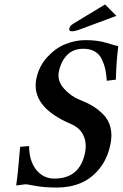

<svg xmlns="http://www.w3.org/2000/svg" viewBox="-20 -840 556 870"><path d="M456.1 -819.8 507.3 -768.1 351.1 -710Q320.3 -697.8 305.2 -698.2Q291 -698.2 294.4 -712.9Q296.9 -723.6 314 -733.9ZM516.1 -630.9Q507.3 -566.9 504.9 -479L463.9 -474.1Q461.9 -502.9 457.3 -525.1Q452.6 -547.4 441.9 -570.6Q431.2 -593.8 409.9 -606.4Q388.7 -619.1 358.4 -619.1Q311.5 -619.1 284.2 -590.8Q256.8 -562.5 247.1 -517.1Q237.8 -474.1 270 -438.5Q302.2 -402.8 340.3 -388.2Q374 -375 399.4 -359.9Q424.8 -344.7 448.5 -320.8Q472.2 -296.9 480.7 -262Q489.3 -227.1 480 -184.1Q466.3 -119.6 430.2 -75.2Q394 -30.8 345.7 -10.5Q297.4 9.8 238.8 9.8Q180.7 9.8 141.8 2.4Q103 -4.9 100.1 -4.9Q89.8 -4.9 75.4 -2.4Q61 0 53.2 0Q60.5 -43.5 71.3 -174.8L111.8 -178.2Q112.3 -110.8 144 -70.8Q175.8 -30.8 226.6 -30.8Q340.3 -30.8 364.7 -145Q374.5 -189.9 358.6 -225.1Q342.8 -260.3 302.2 -277.8Q117.7 -356 145 -484.9Q157.2 -541.5 195.1 -582.3Q232.9 -623 277.6 -640.6Q322.3 -658.2 367.7 -658.2Q422.4 -658.2 463.9 -645.3Q505.4 -632.3 516.1 -630.9Z"/></svg>

Font: Linux Libertine Slanted
Style: Semibold Slanted
Weight: 600
Designer: Philipp H. Poll
Foundry: Philipp H. Poll
Version: Version 5.1.1